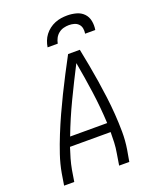

<svg xmlns="http://www.w3.org/2000/svg" viewBox="-171 -1054 942 1154"><g transform="rotate(-20 300.0 -477.5)"><path d="M35 0 47 -74Q57 -131 76 -187.5Q95 -244 117.5 -299.5Q140 -355 165 -410Q190 -465 216.5 -519Q243 -573 271 -627Q299 -681 328 -735H403Q414 -681 424 -627Q434 -573 442.5 -519Q451 -465 458 -410Q465 -355 469 -299Q473 -243 473.5 -186.5Q474 -130 465 -74L452 0H387L399 -74Q405 -107 406.5 -140.5Q408 -174 408 -207H148Q137 -174 127.5 -140.5Q118 -107 112 -74L100 0ZM170 -265H407Q402 -367 388 -467.5Q374 -568 356 -667Q305 -568 257 -468Q209 -368 170 -265ZM226 -815Q229 -835 236.5 -854.5Q244 -874 256.5 -890.5Q269 -907 286 -920Q303 -933 322.5 -941Q342 -949 362 -952Q382 -955 402 -955Q431 -955 459 -947.5Q487 -940 506 -920.5Q525 -901 530.5 -872.5Q536 -844 531 -815H466Q469 -832 466 -848.5Q463 -865 452 -876.5Q441 -888 425 -892.5Q409 -897 392 -897Q375 -897 357.5 -892.5Q340 -888 325.5 -876.5Q311 -865 302.5 -848.5Q294 -832 291 -815Z"/></g></svg>

Font: Iosevka Curly LtExObl
Style: Regular
Weight: 300
Width: 7
Italic angle: -9°
Monospace: yes
Designer: Belleve Invis
Foundry: Belleve Invis
Version: Version 11.1.0; ttfautohint (v1.8.3)